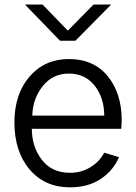

<svg xmlns="http://www.w3.org/2000/svg" viewBox="-20 -801 593 839"><path d="M43 -266.6Q43 -389.6 109.4 -466.8Q175.8 -543 281.2 -543Q388.7 -543 450.2 -468.8Q511.7 -393.6 511.7 -277.3Q511.7 -263.7 509.8 -238.3Q379.9 -238.3 119.1 -238.3Q119.1 -159.2 163.1 -102.5Q207 -45.9 285.2 -45.9Q335.9 -45.9 375 -70.3Q414.1 -93.8 435.5 -133.8Q457 -127 500 -114.3Q475.6 -56.6 420.9 -19.5Q366.2 17.6 285.2 17.6Q175.8 17.6 109.4 -60.5Q43 -138.7 43 -266.6ZM121.1 -295.9Q200.2 -295.9 435.5 -295.9Q435.5 -373 393.6 -426.8Q351.6 -479.5 281.2 -479.5Q210 -479.5 167 -424.8Q123 -370.1 121.1 -295.9ZM88.9 -781.2Q108.4 -781.2 166 -781.2Q193.4 -752.9 276.4 -667Q304.7 -695.3 388.7 -781.2Q408.2 -781.2 465.8 -781.2Q426.8 -742.2 309.6 -623Q293 -623 242.2 -623Q204.1 -663.1 88.9 -781.2Z"/></svg>

Font: Gothic A1
Style: Regular
Weight: 400
Designer: HanYang I&C Co.,Ltd.
Version: Version 2.50